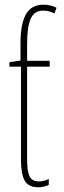

<svg xmlns="http://www.w3.org/2000/svg" viewBox="-20 -785 271 815"><path d="M220 -752 211 -728Q188 -740 163 -740Q126 -740 110.5 -706Q95 -672 95 -597V-527H191V-502H95V-108Q95 -58 105.5 -36.5Q116 -15 145 -15Q169 -15 187 -26V0Q165 10 143 10Q101 10 85 -18Q69 -46 69 -105V-502H20V-521L67 -528V-602Q67 -683 90 -724Q113 -765 164 -765Q196 -765 220 -752Z"/></svg>

Font: Noto Sans Display Thin Cond
Style: Regular
Weight: 250
Width: 3
Designer: Monotype Design team
Foundry: Monotype Imaging Inc.
Version: Version 1.000